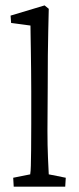

<svg xmlns="http://www.w3.org/2000/svg" viewBox="-20 -697 295 717"><path d="M31.2 0 29.3 -33.2 92.8 -45.9Q94.7 -57.6 95.2 -78.1Q95.7 -98.6 96.2 -136.2Q96.7 -173.8 96.7 -233.4V-355.5Q96.7 -392.6 96.2 -433.1Q95.7 -473.6 95.2 -509.8Q94.7 -545.9 94.2 -570.8Q93.8 -595.7 93.8 -601.6L21.5 -611.3L19.5 -638.7L146.5 -676.8L162.1 -664.1Q161.1 -622.1 160.2 -581.1Q159.2 -540 158.7 -489.7Q158.2 -439.5 158.2 -369.1L157.2 -208Q157.2 -153.3 159.2 -107.4Q161.1 -61.5 162.1 -45.9L225.6 -33.2L223.6 0Z"/></svg>

Font: Crimson Pro ExtraLight Light
Style: Regular
Weight: 300
Version: Version 1.002